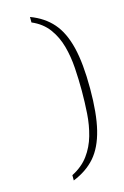

<svg xmlns="http://www.w3.org/2000/svg" viewBox="-130 -805 633 980"><g transform="rotate(-15 186.5 -315.0)"><path d="M133 117V89Q188 61 220 17.5Q252 -26 267.5 -80.5Q283 -135 287 -195Q291 -255 291 -315Q291 -375 287 -436Q283 -497 268 -552Q253 -607 221 -650.5Q189 -694 133 -718V-747Q205 -720 249 -669.5Q293 -619 314 -533.5Q335 -448 335 -315Q335 -183 314 -98Q293 -13 249 37.5Q205 88 133 117Z"/></g></svg>

Font: Noto Serif Gujarati ExtraLight
Style: Regular
Weight: 250
Version: Version 2.102